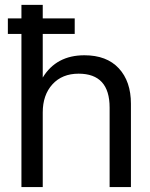

<svg xmlns="http://www.w3.org/2000/svg" viewBox="-20 -754 606 774"><path d="M152.3 -441.4Q207 -531.2 320.3 -531.2Q410.2 -531.2 459 -478.5Q507.8 -425.8 507.8 -335.9V0H421.9V-320.3Q421.9 -457 296.9 -457Q230.5 -457 191.4 -414.1Q152.3 -371.1 152.3 -300.8V0H66.4V-617.2H11.7V-679.7H66.4V-734.4H152.3V-679.7H281.2V-617.2H152.3V-441.4Z"/></svg>

Font: 和音 by 宁静之雨，公众号njzyshare
Style: Regular
Weight: 400
Designer: Steve Matteson
Foundry: Ascender Corporation
Version: Version 6.00;June 8, 2018;FontCreator 11.0.0.2388 32-bit